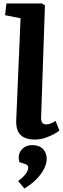

<svg xmlns="http://www.w3.org/2000/svg" viewBox="-20 -787 361 1102"><path d="M98 -682 9 -700 17 -767H221L238 -756L216 -115Q215 -96 221.5 -84.5Q228 -73 247 -73Q258 -73 272 -78.5Q286 -84 299 -93L321 -38Q311 -29 289 -17Q267 -5 238.5 4.5Q210 14 179 14Q143 14 118.5 2Q94 -10 83 -34Q72 -58 73 -94ZM120 295 84 252Q103 238 116 224.5Q129 211 135.5 199Q142 187 142 175Q142 168 138.5 163Q135 158 124 154L92 144Q84 121 90 98.5Q96 76 115.5 61Q135 46 166 46Q205 46 226.5 68Q248 90 248 125Q248 152 232.5 182.5Q217 213 188.5 242Q160 271 120 295Z"/></svg>

Font: Literata
Style: Bold Italic
Weight: 700
Italic angle: -2°
Designer: Latin by Veronika Burian and Jose Scaglione. Greek by Irene Vlachou. Cyrillic by Vera Evstafieva
Foundry: TypeTogether
Version: Version 3.103;gftools[0.9.29]